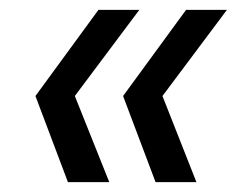

<svg xmlns="http://www.w3.org/2000/svg" viewBox="-20 -490 492 390"><path d="M296 -120 230 -295 358 -470H441L310 -295L379 -120ZM118 -120 52 -295 180 -470H263L132 -295L202 -120Z"/></svg>

Font: DM Sans 24pt
Style: Italic
Weight: 400
Italic angle: -10°
Designer: Colophon Foundry, Jonny Pinhorn
Foundry: Colophon Foundry
Version: Version 4.004;gftools[0.9.30]